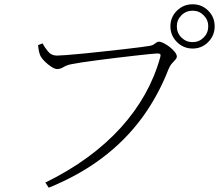

<svg xmlns="http://www.w3.org/2000/svg" viewBox="-20 -837 1040 898"><path d="M192 17Q302 -37 390 -101.5Q478 -166 545 -240Q612 -314 658 -396Q704 -478 729 -568Q733 -582 728.5 -584.5Q724 -587 715 -587Q707 -587 678.5 -584Q650 -581 609.5 -576.5Q569 -572 524 -566.5Q479 -561 436.5 -555.5Q394 -550 361.5 -545Q329 -540 315 -537Q293 -533 277.5 -523.5Q262 -514 248 -514Q236 -514 219.5 -525Q203 -536 189 -550Q175 -564 170 -574Q166 -582 163 -593.5Q160 -605 158 -626L179 -634Q188 -617 204 -597Q220 -577 246 -577Q258 -577 291 -579.5Q324 -582 370 -586.5Q416 -591 465.5 -596.5Q515 -602 560.5 -607Q606 -612 639 -616.5Q672 -621 683 -623Q693 -625 699.5 -629.5Q706 -634 711.5 -638Q717 -642 723 -642Q732 -642 746 -635Q760 -628 774 -617Q788 -606 797.5 -594Q807 -582 807 -573Q807 -565 800 -557.5Q793 -550 784 -540Q775 -530 768 -513Q719 -387 642 -283Q565 -179 457.5 -98Q350 -17 208 41ZM881 -610Q838 -610 807.5 -640.5Q777 -671 777 -714Q777 -757 807.5 -787Q838 -817 881 -817Q924 -817 954 -787Q984 -757 984 -714Q984 -671 954 -640.5Q924 -610 881 -610ZM881 -640Q911 -640 932.5 -661.5Q954 -683 954 -714Q954 -744 932.5 -765.5Q911 -787 881 -787Q850 -787 828.5 -765.5Q807 -744 807 -714Q807 -683 828.5 -661.5Q850 -640 881 -640Z"/></svg>

Font: Noto Serif SC ExtraLight
Style: Regular
Weight: 200
Designer: Ryoko NISHIZUKA 西塚涼子 (kana & ideographs); Frank Grießhammer (Latin, Greek & Cyrillic); Wenlong ZHANG 张文龙 (bopomofo); San
Foundry: Adobe
Version: Version 2.002-H1;hotconv 1.1.0;makeotfexe 2.6.0